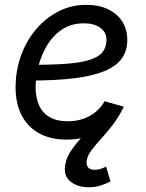

<svg xmlns="http://www.w3.org/2000/svg" viewBox="-20 -578 616 811"><path d="M261.2 11.7Q193.8 11.7 145.8 -14.6Q97.7 -41 71.8 -90.3Q45.9 -139.6 45.9 -208.5Q45.9 -280.3 68.8 -343.5Q91.8 -406.7 132.8 -454.8Q173.8 -502.9 227.8 -530.3Q281.7 -557.6 343.8 -557.6Q396.5 -557.6 435.5 -539.3Q474.6 -521 496.1 -487.5Q517.6 -454.1 517.6 -408.7Q517.6 -362.8 493.9 -330.3Q470.2 -297.9 420.4 -277.3Q370.6 -256.8 292.7 -247.3Q214.8 -237.8 106.9 -237.8L118.7 -304.2Q208 -304.2 268.1 -309.3Q328.1 -314.5 363.5 -326.7Q398.9 -338.9 414.3 -359.4Q429.7 -379.9 429.7 -410.6Q429.7 -441.9 403.6 -460.7Q377.4 -479.5 335 -479.5Q279.8 -479.5 241 -452.9Q202.1 -426.3 177.7 -384.5Q153.3 -342.8 141.8 -296.1Q130.4 -249.5 130.4 -209Q130.4 -168.9 143.6 -136.5Q156.7 -104 186.8 -85Q216.8 -65.9 266.6 -65.9Q318.8 -65.9 359.6 -88.6Q400.4 -111.3 421.4 -150.4L502.9 -127.4Q472.7 -63 407.5 -25.6Q342.3 11.7 261.2 11.7ZM354.5 212.9Q307.1 212.9 277.3 188.5Q247.6 164.1 255.4 118.2Q261.2 83 286.9 48.6Q312.5 14.2 350.6 -25.9L502.9 -127.4Q482.4 -84.5 456.8 -51.3Q431.2 -18.1 407 8.3Q382.8 34.7 366 57.1Q349.1 79.6 346.2 101.1Q343.8 118.2 351.6 128.7Q359.4 139.2 380.4 139.2Q395 139.2 407.2 134.8Q419.4 130.4 428.2 125.5L446.8 188.5Q430.7 196.8 407.7 204.8Q384.8 212.9 354.5 212.9Z"/></svg>

Font: Inter
Style: Italic
Weight: 400
Italic angle: -9.3988°
Designer: Rasmus Andersson
Foundry: rsms
Version: Version 4.001;git-66647c0bb